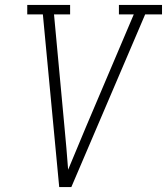

<svg xmlns="http://www.w3.org/2000/svg" viewBox="-20 -755 674 775"><path d="M219 0 153 -697H90V-735H263V-697H198L240 -245Q244 -201 248 -157.5Q252 -114 255 -70Q273 -114 291.5 -157.5Q310 -201 328 -245L520 -697H460V-735H634V-697H566L268 0Z"/></svg>

Font: Iosevka Etoile XLtObl
Style: Regular
Weight: 200
Italic angle: -9°
Designer: Belleve Invis
Foundry: Belleve Invis
Version: Version 15.5.2; ttfautohint (v1.8.4)